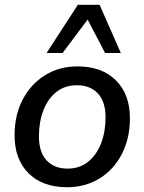

<svg xmlns="http://www.w3.org/2000/svg" viewBox="-20 -775 605 804"><path d="M261 9Q158 9 99.5 -49.5Q41 -108 41 -208Q41 -293 75 -358Q109 -423 168.5 -460Q228 -497 304 -497Q407 -497 465.5 -438.5Q524 -380 524 -280Q524 -195 490 -129.5Q456 -64 396.5 -27.5Q337 9 261 9ZM263 -69Q314 -69 349.5 -98Q385 -127 403.5 -175.5Q422 -224 422 -283Q422 -349 390 -383.5Q358 -418 302 -418Q251 -418 215.5 -389.5Q180 -361 161.5 -312.5Q143 -264 143 -204Q143 -138 175 -103.5Q207 -69 263 -69ZM175 -553 306 -755H397L486 -553H420L347 -693L242 -553Z"/></svg>

Font: Nunito Sans SemiBold
Style: Italic
Weight: 600
Italic angle: -9°
Designer: Vernon Adams
Foundry: Vernon Adams
Version: Version 3.006; ttfautohint (v1.8.3)